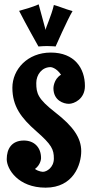

<svg xmlns="http://www.w3.org/2000/svg" viewBox="-20 -836 426 884"><path d="M371 -440C371 -522 323 -594 214 -594C106 -594 37 -516 37 -432C37 -348 76 -294 147 -232C218 -170 228 -148 228 -106C228 -65 195 -45 178 -45C178 -45 159 -45 141 -58C169 -79 169 -108 169 -108C169 -159 136 -189 90 -189C34 -189 11 -151 11 -103C11 -58 63 28 190 28C318 28 354 -78 354 -140C354 -202 316 -255 235 -318C154 -381 147 -406 147 -454C147 -492 173 -527 213 -527C213 -527 238 -526 261 -492C226 -471 226 -430 226 -430C226 -373 273 -358 297 -358C321 -358 371 -380 371 -440ZM314 -785C277 -795 258 -805 228 -813C217 -764 190 -708 190 -698C190 -698 167 -782 158 -816C126 -802 102 -796 68 -786C101 -721 157 -622 157 -622C171 -623 184 -624 196 -624C219 -624 236 -622 236 -622C236 -622 289 -743 314 -785Z"/></svg>

Font: Rum Raisin
Style: Regular
Weight: 400
Designer: Astigmatic (AOETI)
Foundry: Astigmatic (AOETI)
Version: Version 1.000